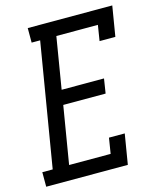

<svg xmlns="http://www.w3.org/2000/svg" viewBox="-129 -814 740 893"><g transform="rotate(-15 241.0 -367.5)"><path d="M-18 0V-70H32L131 -665H90V-735H497L473 -590H397L409 -665H209L168 -417H372L361 -347H157L111 -70H311L323 -145H399L375 0Z"/></g></svg>

Font: Iosevka Gothic
Style: Italic
Weight: 400
Italic angle: -9°
Monospace: yes
Designer: Belleve Invis
Foundry: Belleve Invis
Version: Version 15.5.1; ttfautohint (v1.8.4)